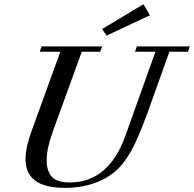

<svg xmlns="http://www.w3.org/2000/svg" viewBox="-20 -885 927 918"><path d="M489.3 -714.8 468.3 -746.1 666 -864.7 696.8 -812ZM293 13.2Q194.8 13.2 148.4 -21.2Q102.1 -55.7 102.1 -125Q102.1 -180.7 133.3 -265.1L268.6 -637.7H169.9L178.7 -663.1H468.3L459.5 -637.7H371.1L232.4 -255.9Q203.1 -175.3 203.1 -118.2Q203.1 -68.8 227.1 -40.8Q251 -12.7 313.5 -12.7Q499 -12.7 579.1 -234.9L723.1 -637.7H625.5L634.3 -663.1H887.2L878.9 -637.7H790L689.9 -358.4Q658.7 -271.5 631.6 -211.9Q604.5 -152.3 572.3 -109.9Q526.9 -49.3 453.6 -18.1Q380.4 13.2 293 13.2Z"/></svg>

Font: Elstob 18pt Medium
Style: Italic
Weight: 500
Italic angle: -20°
Designer: Peter S. Baker
Version: Version 1.015